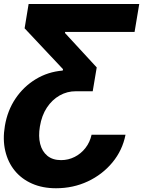

<svg xmlns="http://www.w3.org/2000/svg" viewBox="-23 -748 733 983"><path d="M619.6 -58.1Q604 21.5 552.7 83.5Q501.5 145.5 426.5 180.7Q351.6 215.8 263.7 215.8Q194.8 215.8 141.1 192.1Q87.4 168.5 52.5 125.7Q17.6 83 3.9 24.4Q-9.8 -34.2 2 -103.5Q15.1 -182.1 56.4 -243.4Q97.7 -304.7 159.9 -342.5Q222.2 -380.4 297.9 -386.7L299.8 -393.6L103 -603L123.5 -727.5H689.9L666 -584.5H310.1V-578.6L472.2 -402.8L451.7 -280.8H366.2Q321.3 -281.2 282.5 -259.3Q243.7 -237.3 217 -197Q190.4 -156.7 181.2 -100.1Q172.9 -50.3 182.6 -11.5Q192.4 27.3 219.5 49.6Q246.6 71.8 289.6 71.8Q326.7 71.8 359.1 55.4Q391.6 39.1 414.6 9.5Q437.5 -20 445.8 -58.1Z"/></svg>

Font: Inter 18pt ExtraBold
Style: Italic
Weight: 800
Italic angle: -9.3988°
Designer: Rasmus Andersson
Foundry: rsms
Version: Version 4.001;git-66647c0bb